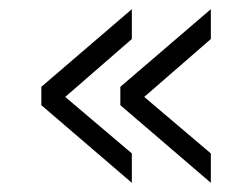

<svg xmlns="http://www.w3.org/2000/svg" viewBox="-20 -437 540 418"><path d="M70 -248 267 -417V-352L122 -226L267 -103V-39L70 -208ZM242 -248 439 -417V-352L294 -226L439 -103V-39L242 -208Z"/></svg>

Font: Lekton
Style: Regular
Weight: 400
Designer: Paolo Mazzetti, Luciano Perondi, Raffaele Flato, Elena Papassissa, Emilio Macchia, Michela Povoleri, Tobias Seemiller, R
Version: Version 34.000